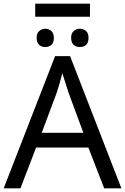

<svg xmlns="http://www.w3.org/2000/svg" viewBox="-20 -1021 679 1041"><path d="M432.1 -300.8 352.1 -517.1 317.9 -624Q303.2 -565.4 287.1 -517.1L206.1 -300.8ZM544.9 0 459 -221.2H175.8L90.8 0H0L278.8 -716.8H359.9L638.2 0ZM170.9 -1001H467.8V-930.2H170.9ZM258.3 -777.3Q244.1 -765.6 223.6 -766.1Q203.1 -766.1 190.9 -779.3Q178.7 -792 178.7 -816.4Q178.7 -840.8 192.9 -853Q207 -865.2 225.6 -865.2Q244.1 -865.2 258.3 -853Q272 -840.8 272 -814.9Q272 -789.1 258.3 -777.3ZM460 -816.4Q460 -766.6 412.6 -766.1Q390.1 -766.1 377.9 -779.3Q365.7 -792 365.7 -816.4Q365.7 -840.8 379.9 -853Q393.6 -865.2 413.1 -865.2Q432.6 -865.2 446.3 -853Q460 -840.8 460 -816.4Z"/></svg>

Font: NotoSans
Style: Regular
Weight: 400
Designer: Monotype Design team
Foundry: Monotype Imaging Inc.
Version: Version 1.04